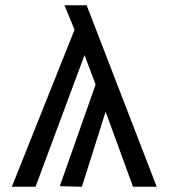

<svg xmlns="http://www.w3.org/2000/svg" viewBox="-20 -709 640 729"><path d="M575 0 309 -689H225L263 -596L25 0H115L301 -500L343 -388L207 -2L291 0L381 -285L485 0Z"/></svg>

Font: FiraMono Nerd Font
Style: Regular
Weight: 400
Designer: Carrois Corporate & Edenspiekermann AG
Foundry: Carrois Corporate GbR & Edenspiekermann AG
Version: Version 003.206;Nerd Fonts 3.3.0